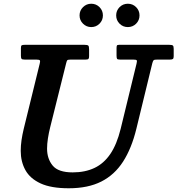

<svg xmlns="http://www.w3.org/2000/svg" viewBox="-20 -990 950 1028"><path d="M664.5 -845Q690.5 -845 708.8 -863.2Q727 -881.5 727 -907.5Q727 -933.5 708.8 -951.8Q690.5 -970 664.5 -970Q638.5 -970 620.2 -951.8Q602 -933.5 602 -907.5Q602 -881.5 620.2 -863.2Q638.5 -845 664.5 -845ZM468.5 -845Q494.5 -845 512.8 -863.2Q531 -881.5 531 -907.5Q531 -933.5 512.8 -951.8Q494.5 -970 468.5 -970Q443 -970 424.5 -951.8Q406 -933.5 406 -907.5Q406 -881.5 424.5 -863.2Q443 -845 468.5 -845ZM334 -650.5Q337 -663.5 340 -667.2Q343 -671 359.5 -671H438.5Q450 -671 453.5 -674.5Q457 -678 457 -689V-726Q457 -742 452.5 -746Q448 -750 432.5 -750H112Q100 -750 96 -747.2Q92 -744.5 92 -732.5V-692Q92 -679.5 95.2 -675.2Q98.5 -671 112 -671H174Q191 -671 193.5 -666.5Q196 -662 192.5 -648.5L107 -300Q99.5 -269 95.2 -239.5Q91 -210 91 -182Q91 -124.5 116 -79.2Q141 -34 197.2 -8Q253.5 18 348 18Q451.5 18 522.5 -18Q593.5 -54 639 -124.8Q684.5 -195.5 710 -300L795.5 -651.5Q799 -664.5 802.8 -667.8Q806.5 -671 823.5 -671H890Q901 -671 905.5 -674.2Q910 -677.5 910 -689V-728.5Q910 -743 905.2 -746.5Q900.5 -750 886.5 -750H617.5Q607.5 -750 605.8 -745.8Q604 -741.5 604 -731.5V-693.5Q604 -680 606.5 -675.5Q609 -671 622 -671H692.5Q710 -671 712.2 -666.8Q714.5 -662.5 711 -649L626 -300Q605.5 -217 570.8 -165.8Q536 -114.5 485.8 -90.8Q435.5 -67 369 -67Q292 -67 262 -103.5Q232 -140 232 -194.5Q232 -219 236.5 -248.5Q241 -278 249 -310Z"/></svg>

Font: Besley SemiBold
Style: Italic
Weight: 600
Italic angle: -13°
Designer: Owen Earl
Foundry: indestructible type*
Version: Version 2.001